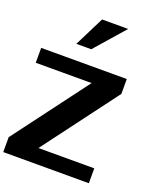

<svg xmlns="http://www.w3.org/2000/svg" viewBox="-214 -1382 1272 1515"><g transform="rotate(20 422.0 -625.0)"><path d="M0 -125 468.8 -750H0V-875H718.8V-750L250 -125H718.8V0H0ZM375 -1000H250L375 -1250H593.8Z"/></g></svg>

Font: CraftyPE
Style: Regular
Weight: 400
Designer: Erek Butcher
Foundry: Haunted Coop
Version: Version 0.018;April 4, 2024;FontCreator 15.0.0.2962 64-bit